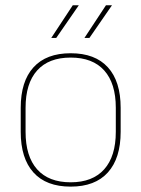

<svg xmlns="http://www.w3.org/2000/svg" viewBox="-20 -700 539 732"><path d="M249.5 11.5Q156 11.5 107.5 -42.5Q59 -96.5 59 -197.5V-289Q59 -390 107.8 -443.5Q156.5 -497 249.5 -497Q342.5 -497 391.2 -443.5Q440 -390 440 -289V-197.5Q440 -96.5 391.2 -42.5Q342.5 11.5 249.5 11.5ZM249.5 -5Q333 -5 377.2 -54.5Q421.5 -104 421.5 -197.5V-289Q421.5 -382 377.5 -431.2Q333.5 -480.5 249.5 -480.5Q165.5 -480.5 121.5 -431.2Q77.5 -382 77.5 -289V-197.5Q77.5 -104 121.5 -54.5Q165.5 -5 249.5 -5ZM384 -680H407L321 -555.5H302ZM257.5 -680H280.5L194.5 -555.5H175.5Z"/></svg>

Font: Anek Latin Medium Thin
Style: Regular
Weight: 250
Version: Version 1.003